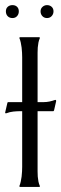

<svg xmlns="http://www.w3.org/2000/svg" viewBox="-27 -734 241 754"><path d="M120.6 -297.4V-78.6Q120.6 -70.8 120.6 -60.8Q120.6 -50.8 121.3 -40.5Q122.1 -30.3 124 -20.8Q126 -11.2 129.4 -3.9V-1L128.9 0H52.2Q51.8 0 50.8 -0.5Q49.8 -1 49.3 -1V-3.9Q52.2 -10.7 54.4 -20.5Q56.6 -30.3 57.9 -40.5Q59.1 -50.8 59.6 -61Q60.1 -71.3 60.1 -78.6V-297.4H54.7Q40 -297.4 25.6 -295.9Q11.2 -294.4 -2.4 -289.1H-5.9L-6.8 -292L2.4 -331.5L4.9 -333H60.1V-509.3Q60.1 -516.6 59.6 -526.6Q59.1 -536.6 57.9 -547.4Q56.6 -558.1 54.4 -567.6Q52.2 -577.1 49.3 -584V-586.9Q49.8 -586.9 50.8 -587.4Q51.8 -587.9 52.2 -587.9H127.4L128.9 -586.9H129.4V-584Q126 -576.7 124 -567.1Q122.1 -557.6 121.3 -547.4Q120.6 -537.1 120.6 -527.1Q120.6 -517.1 120.6 -509.3V-333H145Q156.2 -333 167.7 -335.4Q179.2 -337.9 189.9 -341.8L192.9 -340.8V-339.4L193.8 -337.9L185.1 -299.8L182.6 -297.4ZM22 -713.9Q33.2 -713.9 40 -707.3Q46.9 -700.7 46.9 -689.5Q46.9 -678.2 40 -670.7Q33.2 -663.1 22 -663.1Q10.3 -663.1 3.2 -670.4Q-3.9 -677.7 -3.9 -689.5Q-3.9 -700.7 3.4 -707.3Q10.7 -713.9 22 -713.9ZM157.7 -713.9Q168.5 -713.9 175.8 -707.3Q183.1 -700.7 183.1 -689.5Q183.1 -678.7 176 -670.9Q168.9 -663.1 157.7 -663.1Q146.5 -663.1 139.4 -670.7Q132.3 -678.2 132.3 -689.5Q132.3 -700.2 139.9 -707Q147.5 -713.9 157.7 -713.9Z"/></svg>

Font: CAT Linz
Style: Regular
Weight: 400
Designer: Peter Wiegel
Foundry: Peter Wiegel
Version: Version 1.08